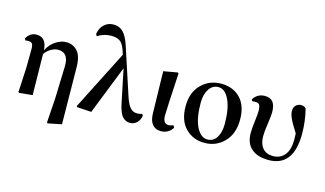

<svg xmlns="http://www.w3.org/2000/svg" viewBox="-111 -1185 2994 1767"><g transform="rotate(15 1385.5 -302.0)"><path d="M552.7 -351.6 558.6 189.5 428.7 215.8 420.9 209 436.5 -21.5 446.3 -334Q449.2 -463.9 348.6 -463.9Q315.4 -463.9 280.8 -443.8Q246.1 -423.8 222.7 -389.6L228.5 0L102.5 12.7L94.7 6.8L106.4 -218.8L108.4 -407.2Q108.4 -443.4 98.1 -457Q87.9 -470.7 63.5 -470.7Q38.1 -470.7 31.2 -468.8L25.4 -487.3Q59.6 -546.9 121.1 -546.9Q214.8 -546.9 221.7 -424.8Q252 -485.4 302.7 -518.1Q353.5 -550.8 402.3 -550.8Q466.8 -550.8 509.3 -504.9Q551.8 -459 552.7 -351.6Z M1248 -94.7 1256.8 -76.2Q1248 -33.2 1221.2 -8.8Q1194.3 15.6 1158.2 15.6Q1115.2 15.6 1085.4 -18.1Q1055.7 -51.8 1037.1 -143.6L972.7 -455.1L789.1 9.8L652.3 1L646.5 -7.8L933.6 -573.2L917 -623Q897.5 -675.8 868.2 -695.3Q838.9 -714.8 787.1 -714.8Q717.8 -714.8 657.2 -675.8L646.5 -696.3Q657.2 -754.9 693.4 -787.6Q729.5 -820.3 781.2 -820.3Q835.9 -820.3 872.1 -784.7Q908.2 -749 935.5 -668L1085.9 -209Q1109.4 -140.6 1135.3 -113.3Q1161.1 -85.9 1198.2 -85.9Q1226.6 -85.9 1248 -94.7Z M1453.1 15.6Q1400.4 15.6 1371.1 -20Q1341.8 -55.7 1340.8 -124L1332 -523.4L1464.8 -546.9L1473.6 -540Q1453.1 -192.4 1453.1 -131.8Q1454.1 -56.6 1506.8 -56.6Q1526.4 -56.6 1551.8 -67.4L1563.5 -47.9Q1551.8 -22.5 1521.5 -3.4Q1491.2 15.6 1453.1 15.6Z M1614.3 -266.6Q1614.3 -398.4 1690.9 -474.6Q1767.6 -550.8 1878.9 -550.8Q1993.2 -550.8 2062 -479Q2130.9 -407.2 2130.9 -275.4Q2130.9 -139.6 2054.7 -62Q1978.5 15.6 1868.2 15.6Q1757.8 15.6 1686 -57.6Q1614.3 -130.9 1614.3 -266.6ZM1885.7 -21.5Q1942.4 -21.5 1973.6 -70.8Q2004.9 -120.1 2004.9 -199.2Q2004.9 -345.7 1965.3 -429.7Q1925.8 -513.7 1862.3 -513.7Q1806.6 -513.7 1773.4 -463.4Q1740.2 -413.1 1740.2 -335Q1740.2 -183.6 1781.7 -102.5Q1823.2 -21.5 1885.7 -21.5Z M2193.4 -468.8 2187.5 -486.3Q2227.5 -545.9 2294.9 -545.9Q2348.6 -545.9 2373.5 -514.2Q2398.4 -482.4 2398.4 -416Q2398.4 -381.8 2386.7 -306.2Q2375 -230.5 2375 -183.6Q2375 -112.3 2409.7 -71.3Q2444.3 -30.3 2507.8 -30.3Q2578.1 -30.3 2619.1 -80.1Q2660.2 -129.9 2660.2 -227.5Q2660.2 -243.2 2658.2 -286.1Q2607.4 -365.2 2588.9 -406.7Q2570.3 -448.2 2570.3 -477.5Q2570.3 -510.7 2589.8 -530.8Q2609.4 -550.8 2639.6 -550.8Q2669.9 -550.8 2686.5 -531.2Q2715.8 -418 2715.8 -296.9Q2715.8 15.6 2477.5 15.6Q2373 15.6 2314.9 -34.7Q2256.8 -85 2256.8 -183.6Q2256.8 -227.5 2265.6 -295.9Q2274.4 -364.3 2274.4 -392.6Q2274.4 -437.5 2264.2 -454.1Q2253.9 -470.7 2221.7 -470.7Q2207 -470.7 2193.4 -468.8Z"/></g></svg>

Font: GenRyuMin TW TTF Bold
Style: Regular
Weight: 700
Version: Version 1.300